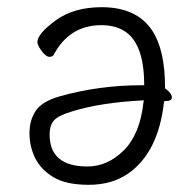

<svg xmlns="http://www.w3.org/2000/svg" viewBox="-20 -501 540 534"><path d="M336 -18Q291 13 227 13Q163 13 128 -8.5Q93 -30 77.5 -62Q62 -94 62 -130.5Q62 -167 79.5 -193Q97 -219 146 -233Q255 -264 376 -264H381V-269Q380 -385 322 -417Q297 -431 262 -431Q173 -431 129 -348Q126 -343 117 -343Q108 -343 96 -359Q84 -375 84 -384Q84 -407 134.5 -444Q185 -481 263 -481Q361 -481 404 -415Q439 -361 439 -258V-255L441 -254Q458 -241 458 -230Q458 -220 441 -220H437L436 -216Q420 -76 336 -18ZM223 -38Q279 -38 324 -82.5Q369 -127 379 -216L380 -222Q260 -216 180 -191Q143 -180 130.5 -166.5Q118 -153 118 -127Q118 -38 223 -38Z"/></svg>

Font: Moon Stars Kai T HW Light
Style: Regular
Weight: 300
Designer: GuiWonder
Version: Version 1.101